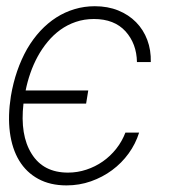

<svg xmlns="http://www.w3.org/2000/svg" viewBox="-20 -571 530 602"><path d="M14.2 -269.9Q28.1 -352.3 65 -417.6Q83.5 -449.2 106.5 -474.1Q129.6 -498.9 156.6 -516.2Q183.6 -533.4 214 -542.4Q244.3 -551.5 277.3 -551.5Q317.8 -551.5 350.7 -538.2Q383.5 -524.9 406.6 -501.4Q429.7 -478 441.8 -445.8Q453.8 -413.7 452.8 -376.4H409.4Q408.4 -433.9 373.6 -472.7Q338.4 -511.4 274.5 -511.4Q244 -511.4 217.5 -502.3Q191.1 -493.3 169 -477.3Q147 -461.3 129.3 -439.8Q111.5 -418.3 98 -393.5Q84.5 -368.6 75.1 -341.4Q65.7 -314.3 60.4 -287.3H256.7L250 -246.1H53.6Q42.3 -147.4 79.2 -88.8Q115.8 -29.8 193.2 -29.8Q223 -29.8 250.9 -39.1Q278.8 -48.3 302.4 -64.8Q326 -81.3 344.3 -104.4Q362.6 -127.5 373.2 -155.2H416.2Q405.2 -120 383.3 -89.8Q361.5 -59.7 331.5 -37.5Q301.5 -15.3 265.1 -2.5Q228.7 10.3 188.6 10.3Q137.4 10.3 100 -10.1Q62.5 -30.5 40.1 -67.5Q17.8 -104.4 11 -156.1Q4.3 -207.7 14.2 -269.9Z"/></svg>

Font: Inter P Extra Light
Style: Italic
Weight: 200
Italic angle: 9.39999°
Designer: Rasmus Andersson
Foundry: rsms
Version: Version 3.018;git-588b23468